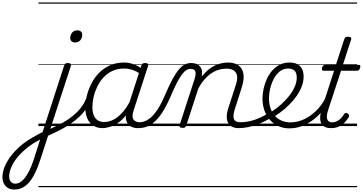

<svg xmlns="http://www.w3.org/2000/svg" viewBox="-314 -1030 2965 1569"><path d="M-198 519Q-227 519 -248.5 506.5Q-270 494 -282 471Q-294 448 -294 417Q-294 378 -277 335Q-260 292 -228.5 249.5Q-197 207 -153 168Q-109 129 -54 97Q-33 84 -10.5 72.5Q12 61 34 49L210 -494Q214 -506 220.5 -510.5Q227 -515 240 -515Q259 -515 263.5 -507.5Q268 -500 264 -488L15 276Q-5 339 -28 385Q-51 431 -76.5 460.5Q-102 490 -132.5 504.5Q-163 519 -198 519ZM-190 471Q-169 471 -149.5 459.5Q-130 448 -111 424Q-92 400 -73.5 362.5Q-55 325 -38 273L14 110Q0 118 -14 126Q-28 134 -42 142Q-87 171 -123.5 204.5Q-160 238 -186 274Q-212 310 -225.5 345.5Q-239 381 -239 414Q-239 431 -233 444Q-227 457 -216 464Q-205 471 -190 471ZM300 -683Q282 -683 271 -692.5Q260 -702 260 -719Q260 -745 275.5 -763.5Q291 -782 318 -782Q336 -782 347 -772.5Q358 -763 358 -745Q358 -720 342.5 -701.5Q327 -683 300 -683ZM0 490H316V500H0ZM0 -20H316V0H0ZM0 -505H316V-500H0ZM0 -1010H316V-1000H0Z M63 86Q55 90 49.5 84.5Q44 79 42.5 70Q41 61 44 52.5Q47 44 55 41Q110 18 157.5 -5.5Q205 -29 244.5 -55.5Q284 -82 315 -113Q346 -144 368.5 -181.5Q391 -219 404 -265Q407 -277 417 -277.5Q427 -278 435.5 -272Q444 -266 441 -256Q426 -202 400.5 -159Q375 -116 340 -81.5Q305 -47 262 -18Q219 11 169 36.5Q119 62 63 86ZM316 490V500ZM316 -20V0ZM316 -505V-500ZM316 -1010V-1000Z M524 17Q480 17 448 -3.5Q416 -24 399.5 -62Q383 -100 383 -151Q383 -194 395 -244.5Q407 -295 431 -343.5Q455 -392 492.5 -431.5Q530 -471 582 -495Q634 -519 702 -519Q741 -519 780.5 -504Q820 -489 850 -465L839 -422Q798 -450 765 -460Q732 -470 700 -470Q645 -470 602.5 -449.5Q560 -429 529.5 -395Q499 -361 479.5 -319.5Q460 -278 450.5 -235.5Q441 -193 441 -155Q441 -117 451.5 -89.5Q462 -62 483.5 -47.5Q505 -33 538 -33Q573 -33 609 -50Q645 -67 681 -105Q717 -143 749 -203L760 -162Q723 -87 678.5 -48Q634 -9 593 4Q552 17 524 17ZM813 17Q783 17 761.5 6.5Q740 -4 727.5 -23.5Q715 -43 714 -71Q713 -99 725 -135L841 -494Q846 -506 852.5 -510.5Q859 -515 872 -515Q890 -515 895 -507.5Q900 -500 895 -488L778 -128Q761 -75 777 -53Q793 -31 829 -31Q838 -31 841.5 -23.5Q845 -16 843.5 -7Q842 2 834.5 9.5Q827 17 813 17ZM316 490H951V500H316ZM316 -20H951V0H316ZM316 -505H951V-500H316ZM316 -1010H951V-1000H316Z M816 17Q807 17 803.5 9.5Q800 2 802.5 -7Q805 -16 812 -23.5Q819 -31 831 -31Q847 -31 869 -39Q891 -47 917 -68.5Q943 -90 972 -133Q1001 -176 1031 -246Q1067 -330 1095.5 -382.5Q1124 -435 1149 -464Q1174 -493 1198 -504Q1222 -515 1248 -515Q1259 -515 1262 -508Q1265 -501 1263 -491.5Q1261 -482 1255.5 -474.5Q1250 -467 1242 -467Q1224 -467 1206 -455Q1188 -443 1169 -416.5Q1150 -390 1128.5 -347.5Q1107 -305 1081 -244Q1046 -163 1012.5 -111.5Q979 -60 946 -32Q913 -4 881 6.5Q849 17 816 17ZM951 490H1051V500H951ZM951 -20H1051V0H951ZM951 -505H1051V-500H951ZM951 -1010H1051V-1000H951Z M1636 17Q1606 17 1584 6.5Q1562 -4 1550.5 -25Q1539 -46 1539 -76.5Q1539 -107 1552 -148L1614 -339Q1627 -378 1623.5 -407.5Q1620 -437 1598 -453Q1576 -469 1535 -469Q1505 -469 1474 -460Q1443 -451 1413 -431Q1383 -411 1356 -380Q1329 -349 1306 -305L1208 -4Q1205 6 1198.5 10.5Q1192 15 1177 15Q1165 15 1157.5 10Q1150 5 1153 -6L1275 -381Q1290 -426 1282 -446.5Q1274 -467 1244 -467Q1233 -467 1228 -474.5Q1223 -482 1224 -491.5Q1225 -501 1231.5 -508Q1238 -515 1249 -515Q1273 -515 1290.5 -508Q1308 -501 1319.5 -487.5Q1331 -474 1335.5 -455Q1340 -436 1336 -412L1335 -404Q1361 -438 1388 -460Q1415 -482 1443 -495Q1471 -508 1498 -513.5Q1525 -519 1549 -519Q1602 -519 1634.5 -496Q1667 -473 1675 -428Q1683 -383 1662 -317L1605 -138Q1587 -83 1597.5 -57Q1608 -31 1653 -31Q1661 -31 1665 -23.5Q1669 -16 1667.5 -7Q1666 2 1658.5 9.5Q1651 17 1636 17ZM1051 490H1772V500H1051ZM1051 -20H1772V0H1051ZM1051 -505H1772V-500H1051ZM1051 -1010H1772V-1000H1051Z M1636 17Q1624 17 1620 9.5Q1616 2 1619 -7Q1622 -16 1631 -23.5Q1640 -31 1652 -31Q1705 -31 1762.5 -49.5Q1820 -68 1874 -102Q1882 -107 1889 -103.5Q1896 -100 1900 -92.5Q1904 -85 1903.5 -77Q1903 -69 1895 -64Q1852 -38 1806.5 -19.5Q1761 -1 1718 8Q1675 17 1636 17ZM1772 490V500ZM1772 -20V0ZM1772 -505V-500ZM1772 -1010V-1000Z M1871 -97Q1911 -119 1948 -147.5Q1985 -176 2015 -208Q2042 -235 2063.5 -265.5Q2085 -296 2098 -329.5Q2111 -363 2111 -398Q2111 -434 2093.5 -452Q2076 -470 2040 -470Q2029 -470 2024.5 -477Q2020 -484 2021.5 -494Q2023 -504 2030.5 -511.5Q2038 -519 2051 -519Q2093 -519 2118.5 -504Q2144 -489 2155.5 -463.5Q2167 -438 2167 -405Q2167 -363 2151 -322Q2135 -281 2109 -244.5Q2083 -208 2051 -176Q2017 -141 1976 -111Q1935 -81 1891 -56ZM1772 490H2216V500H1772ZM1772 -20H2216V0H1772ZM1772 -505H2216V-500H1772ZM1772 -1010H2216V-1000H1772Z M2052 19Q2013 19 1979 7.5Q1945 -4 1918 -25.5Q1891 -47 1871.5 -77Q1852 -107 1841.5 -144.5Q1831 -182 1831 -225Q1831 -265 1840.5 -307Q1850 -349 1867.5 -387Q1885 -425 1911.5 -454.5Q1938 -484 1973 -501.5Q2008 -519 2051 -519Q2060 -519 2063.5 -511.5Q2067 -504 2065 -494Q2063 -484 2056.5 -477Q2050 -470 2041 -470Q2002 -470 1972.5 -446.5Q1943 -423 1923.5 -386Q1904 -349 1894 -307Q1884 -265 1884 -228Q1884 -183 1896 -146.5Q1908 -110 1931.5 -84Q1955 -58 1987.5 -44Q2020 -30 2059 -30Q2122 -30 2181.5 -60.5Q2241 -91 2288 -144Q2335 -197 2361 -265Q2365 -273 2374.5 -274Q2384 -275 2390.5 -269.5Q2397 -264 2392 -251Q2371 -192 2335 -142.5Q2299 -93 2253.5 -57Q2208 -21 2156.5 -1Q2105 19 2052 19ZM2216 490V500ZM2216 -20V0ZM2216 -505V-500ZM2216 -1010V-1000Z M2390 17Q2350 17 2327.5 -1.5Q2305 -20 2302.5 -57Q2300 -94 2318 -149L2416 -452H2331Q2320 -452 2317.5 -458.5Q2315 -465 2318 -477Q2322 -489 2328 -494.5Q2334 -500 2345 -500H2431L2499 -709Q2503 -721 2509.5 -725.5Q2516 -730 2530 -730Q2547 -730 2553 -724Q2559 -718 2555 -706L2488 -500H2616Q2627 -500 2629.5 -494Q2632 -488 2629 -476Q2625 -463 2618.5 -457.5Q2612 -452 2602 -452H2473L2367 -129Q2350 -76 2361 -53Q2372 -30 2398 -30Q2432 -30 2458 -51Q2484 -72 2496 -95Q2500 -102 2507.5 -106Q2515 -110 2526 -103Q2537 -97 2538.5 -89Q2540 -81 2536 -73Q2523 -51 2503.5 -30Q2484 -9 2456 4Q2428 17 2390 17ZM2216 490H2604V500H2216ZM2216 -20H2604V0H2216ZM2216 -505H2604V-500H2216ZM2216 -1010H2604V-1000H2216Z"/></svg>

Font: Playwrite RO Guides
Style: Regular
Weight: 400
Designer: Veronika Burian, José Scaglione
Foundry: TypeTogether
Version: Version 1.003